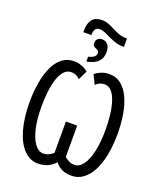

<svg xmlns="http://www.w3.org/2000/svg" viewBox="-185 -1169 1102 1298"><g transform="rotate(20 366.0 -520.0)"><path d="M230 -944Q230 -971 236.5 -991Q243 -1011 254 -1024Q265 -1037 282 -1043.5Q299 -1050 320 -1050Q347 -1050 370 -1041Q393 -1032 415 -1020.5Q437 -1009 461 -1000Q485 -991 514 -990H522V-930H516Q486 -930 459.5 -938.5Q433 -947 409.5 -958.5Q386 -970 366 -978.5Q346 -987 330 -987Q307 -987 297.5 -973Q288 -959 288 -930H230ZM317 -785Q346 -792 358.5 -803Q371 -814 371 -828Q371 -841 364 -846.5Q357 -852 347.5 -855.5Q338 -859 331 -865.5Q324 -872 324 -887Q324 -906 336 -917Q348 -928 368 -928Q394 -928 409 -908.5Q424 -889 424 -857Q424 -828 412.5 -806.5Q401 -785 377.5 -771Q354 -757 317 -750ZM244 10Q185 10 141 -36.5Q97 -83 73.5 -167Q50 -251 50 -364Q50 -435 61 -500Q72 -565 94.5 -615.5Q117 -666 153.5 -695Q190 -724 241 -724Q267 -724 293.5 -714.5Q320 -705 342 -687L310 -621Q296 -635 280 -641.5Q264 -648 247 -648Q216 -648 194.5 -623.5Q173 -599 160 -557.5Q147 -516 141.5 -465Q136 -414 136 -360Q136 -270 151.5 -204Q167 -138 194 -102Q221 -66 255 -66Q275 -66 292.5 -74Q310 -82 326 -96V-322H407V-97Q424 -82 441.5 -74Q459 -66 479 -66Q514 -66 540.5 -102Q567 -138 582 -204Q597 -270 597 -360Q597 -415 591 -466.5Q585 -518 572 -559Q559 -600 538 -624Q517 -648 486 -648Q469 -648 453.5 -641.5Q438 -635 424 -621L392 -687Q414 -705 440 -714.5Q466 -724 493 -724Q544 -724 580 -694.5Q616 -665 639 -614Q662 -563 672.5 -498.5Q683 -434 683 -364Q683 -279 669.5 -210Q656 -141 630 -92Q604 -43 567.5 -16.5Q531 10 485 10Q446 10 417.5 -3Q389 -16 367 -44Q343 -16 312 -3Q281 10 244 10Z"/></g></svg>

Font: Noto Sans ExtraCondensed
Style: Regular
Weight: 400
Width: 2
Designer: Monotype Design Team
Foundry: Monotype Imaging Inc.
Version: Version 2.013